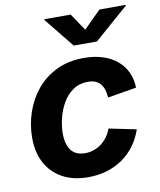

<svg xmlns="http://www.w3.org/2000/svg" viewBox="-86 -835 761 915"><g transform="rotate(-10 294.0 -378.0)"><path d="M267.6 10.7Q195.1 10.7 143.2 -17.8Q91.4 -46.4 63.6 -98Q35.9 -149.6 35.9 -218.8Q35.9 -281.9 55.7 -341.6Q75.6 -401.3 114.6 -449Q153.6 -496.7 211.4 -524.7Q269.1 -552.7 344.8 -552.7Q394 -552.7 434.1 -540Q474.2 -527.3 503.3 -503.4Q532.3 -479.6 548.2 -445.8Q564.2 -412.1 565 -370.1L425.6 -346.9Q424.5 -368.1 419.2 -384.8Q414 -401.5 404.1 -413.3Q394.2 -425.1 379.2 -431.3Q364.2 -437.5 343.4 -437.5Q302 -437.5 271.7 -416.5Q241.4 -395.6 221.7 -361.8Q202.1 -327.9 192.6 -289.1Q183.1 -250.2 183.1 -214.2Q183.1 -181.6 192.3 -156.7Q201.6 -131.8 221.4 -118.2Q241.2 -104.6 272.2 -104.6Q293.9 -104.6 313.9 -111.4Q333.9 -118.1 350.8 -130.7Q367.8 -143.3 380.9 -161.2Q394 -179.1 402 -201L534.2 -173.8Q519.4 -130.8 494.3 -96.8Q469.2 -62.8 434.9 -38.8Q400.7 -14.8 358.5 -2.1Q316.3 10.7 267.6 10.7ZM318.8 -767.1 374.6 -684 457.9 -767.1H585.6L584.9 -763.5L419.8 -619.1H307.5L190.8 -763.5L191.5 -767.1Z"/></g></svg>

Font: Inter Variable
Style: Italic
Weight: 400
Italic angle: -9.39999°
Designer: Rasmus Andersson
Foundry: rsms
Version: Version 4.001;git-9221beed3